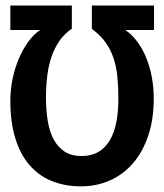

<svg xmlns="http://www.w3.org/2000/svg" viewBox="-20 -658 590 689"><path d="M237.8 -638.2V-555.2Q211.4 -537.1 193.8 -512Q176.3 -486.8 165.3 -455.3Q154.3 -423.8 149.7 -386.5Q145 -349.1 145 -307.1Q145 -262.2 151.4 -223.9Q157.7 -185.5 172.6 -157.7Q187.5 -129.9 211.9 -114Q236.3 -98.1 272.9 -98.1Q308.1 -98.1 333 -112.8Q357.9 -127.4 374 -154.5Q390.1 -181.6 397.5 -219.7Q404.8 -257.8 404.8 -304.2Q404.8 -347.2 401.1 -383.5Q397.5 -419.9 387 -450.7Q376.5 -481.4 357.9 -507.1Q339.4 -532.7 309.6 -554.2V-638.2H532.7V-550.3H429.7Q454.1 -533.7 473.1 -507.8Q492.2 -481.9 505.1 -449.7Q518.1 -417.5 524.9 -380.6Q531.7 -343.8 531.7 -305.2Q531.7 -228.5 511.5 -169.7Q491.2 -110.8 456.1 -70.8Q420.9 -30.8 373.3 -10Q325.7 10.7 271 10.7Q211.9 10.7 164.8 -8.8Q117.7 -28.3 85 -66.7Q52.2 -105 34.7 -162.6Q17.1 -220.2 17.1 -296.4Q17.1 -335.9 25.1 -374.8Q33.2 -413.6 47.6 -447.5Q62 -481.4 81.5 -508.3Q101.1 -535.2 124 -550.3H17.1V-638.2Z"/></svg>

Font: Code New Roman
Style: Bold
Weight: 700
Monospace: yes
Designer: Sam Radian
Foundry: Code New Roman
Version: Version 1.508 October 19, 2014